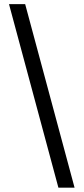

<svg xmlns="http://www.w3.org/2000/svg" viewBox="-20 -781 397 911"><path d="M333.8 109.4H257.1L22.7 -761.4H99.4Z"/></svg>

Font: Linik Sans
Style: Regular
Weight: 400
Designer: Rasmus Andersson (font), Marc Monis (original base), Kil Hyung-jin (Pretendard portions), Cristiano Sobral (main changes
Foundry: rsms
Version: Version 3.018;May 31, 2022;FontCreator 14.0.0.2814 64-bit; t